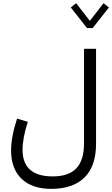

<svg xmlns="http://www.w3.org/2000/svg" viewBox="-20 -957 715 1226"><path d="M571.8 -777.8H535.6L432.1 -909.2L466.3 -936.5L553.7 -823.7L641.1 -936.5L675.3 -909.2ZM316.4 169.4Q418.9 169.4 467.8 117.4Q516.6 65.4 516.6 -43.5V-645.5H593.3V-38.6Q593.3 104 519.3 176.5Q445.3 249 307.1 249Q185.5 249 118.2 185.1Q50.8 121.1 50.8 3.4Q50.8 -38.6 59.8 -88.1Q68.8 -137.7 88.9 -199.7L157.7 -179.2Q140.6 -127.4 132.3 -82Q124 -36.6 124 -1Q124 169.4 316.4 169.4Z"/></svg>

Font: Estedad-FD Regular
Style: FD-Regular
Weight: 400
Designer: Amin Abedi
Version: Version 7.3